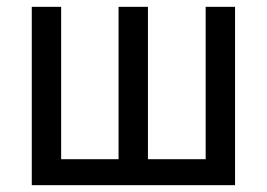

<svg xmlns="http://www.w3.org/2000/svg" viewBox="-20 -542 781 562"><path d="M73 0V-522H159V-76H327V-522H413V-76H582V-522H668V0Z"/></svg>

Font: PTCRaleway Medium
Style: Regular
Weight: 500
Designer: Matt McInerney, Pablo Impallari, Rodrigo Fuenzalida
Foundry: Matt McInerney, Pablo Impallari, Rodrigo Fuenzalida
Version: Version 3.000g; ttfautohint (v1.5) -l 8 -r 28 -G 28 -x 14 -D